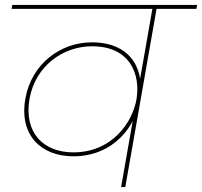

<svg xmlns="http://www.w3.org/2000/svg" viewBox="-20 -760 821 780"><path d="M83 -359C57 -211 147 -125 278 -125C445 -125 536 -254 546 -356L540 -355L534 -354C517 -262 435 -141 278 -141C157 -141 76 -220 100 -359C124 -493 237 -572 354 -572C511 -572 552 -455 534 -354L544 -353H545C571 -462 523 -588 353 -588C226 -588 108 -501 83 -359ZM781 -740H30L27 -724H599L472 0H489L616 -724H778Z"/></svg>

Font: Poppins Devanagari Thin
Style: Italic
Weight: 100
Italic angle: -10°
Designer: Ninad Kale (Devanagari), Jonny Pinhorn (Latin)
Foundry: Indian Type Foundry
Version: 4.005